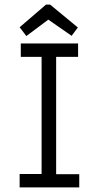

<svg xmlns="http://www.w3.org/2000/svg" viewBox="-20 -811 440 831"><path d="M65 0V-58H160V-565H70V-623H318V-565H223V-57H323V0ZM94 -655 65 -693 179 -791H197L317 -692L290 -656L189 -726Z"/></svg>

Font: Inconsolata Condensed
Style: Regular
Weight: 400
Width: 3
Monospace: yes
Designer: Raph Levien, Cyreal, Brenton Simpson
Foundry: Raph Levien, Cyreal, Google
Version: Version 3.000; ttfautohint (v1.8.2.53-6de2)